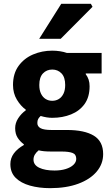

<svg xmlns="http://www.w3.org/2000/svg" viewBox="-20 -773 574 1004"><path d="M241.8 210.9Q184.1 210.9 136.8 197.6Q89.5 184.3 61.8 156.8Q34.2 129.3 34.2 85.2Q34.2 54 52.5 29.2Q70.8 4.4 104.6 -14.7V-18.7Q85.8 -32.2 72.5 -52.4Q59.3 -72.6 59.3 -102.9Q59.3 -130.2 75.3 -154.7Q91.3 -179.3 114.6 -195.9V-199.9Q88.5 -218.2 68.2 -251.9Q48 -285.6 48 -328.6Q48 -388.1 77 -428.2Q106 -468.2 152.9 -488.2Q199.8 -508.1 253.2 -508.1Q274 -508.1 293.7 -505Q313.4 -502 330 -496.1H511.4V-389H428.4V-385Q438.4 -372 443.4 -356.6Q448.5 -341.3 448.5 -322Q448.5 -265.8 422.4 -229.3Q396.3 -192.9 351.8 -174.9Q307.4 -156.9 253.2 -156.9Q239.6 -156.9 224.6 -159.2Q209.6 -161.5 192.6 -166.6Q184 -158.5 179.7 -150.9Q175.3 -143.3 175.3 -129.7Q175.3 -111.7 192.4 -102.5Q209.4 -93.3 249.6 -93.3H330Q421.5 -93.3 470.5 -63.6Q519.4 -33.9 519.4 32.8Q519.4 84.3 485.4 124.5Q451.4 164.8 389.2 187.8Q326.9 210.9 241.8 210.9ZM253.2 -245.9Q272.5 -245.9 287.7 -255.3Q302.9 -264.6 311.9 -283Q320.9 -301.4 320.9 -328.6Q320.9 -368.9 301.7 -389.1Q282.5 -409.3 253.2 -409.3Q223.9 -409.3 204.7 -389.1Q185.5 -368.9 185.5 -328.6Q185.5 -301.4 194.5 -283Q203.5 -264.6 218.7 -255.3Q233.8 -245.9 253.2 -245.9ZM265.2 118.7Q298.3 118.7 323.7 110.8Q349.2 102.9 363.9 89Q378.7 75 378.7 57.9Q378.7 34 359.1 26.7Q339.4 19.4 303 19.4H251.6Q226.1 19.4 210.4 17.8Q194.6 16.2 182 13.1Q168.3 24.7 161.7 36.3Q155.2 47.9 155.2 61.7Q155.2 90 185.5 104.3Q215.8 118.7 265.2 118.7ZM184.9 -570 300.2 -753H455.2L463.8 -737.4L297.3 -570Z"/></svg>

Font: SourceSans3VF
Style: Regular
Weight: 200
Designer: Paul D. Hunt
Foundry: Adobe
Version: Version 3.052;hotconv 1.1.0;makeotfexe 2.6.0